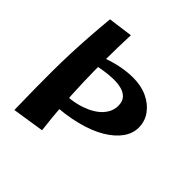

<svg xmlns="http://www.w3.org/2000/svg" viewBox="-199 -925 1099 1099"><g transform="rotate(45 350.0 -376.0)"><path d="M77 11Q75 -83 74 -160Q73 -237 73.5 -306Q74 -375 76.5 -442.5Q79 -510 84 -583Q89 -656 97 -743L246 -763Q242 -659 241.5 -563Q241 -467 244 -376.5Q247 -286 253.5 -197.5Q260 -109 271 -19ZM193 -170 177 -255Q274 -255 342 -278.5Q410 -302 445.5 -341Q481 -380 481 -427Q481 -462 463 -481.5Q445 -501 415.5 -508.5Q386 -516 349.5 -515Q313 -514 276 -508Q239 -502 207 -494L226 -561Q286 -583 335 -592Q384 -601 428 -601Q493 -601 543.5 -577Q594 -553 623 -512.5Q652 -472 652 -421Q652 -374 622 -331.5Q592 -289 534 -254Q476 -219 390 -197Q304 -175 193 -170Z"/></g></svg>

Font: Marhey Light Medium
Style: Regular
Weight: 500
Version: Version 1.000